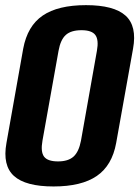

<svg xmlns="http://www.w3.org/2000/svg" viewBox="-29 -700 528 728"><path d="M174 7Q68 7 24 -32.8Q-20 -72.5 -4.5 -158L59 -515.5Q75 -601.5 133 -641Q191 -680.5 297 -680.5Q403 -680.5 447 -640.8Q491 -601 475.5 -515.5L411.5 -158Q396 -72.5 338 -32.8Q280 7 174 7ZM191 -88Q229.5 -88 249.8 -106.2Q270 -124.5 278 -166.5L338.5 -507.5Q346 -549 332.5 -567.2Q319 -585.5 280 -585.5Q240.5 -585.5 220.5 -567.5Q200.5 -549.5 193 -507.5L132 -166.5Q124.5 -124.5 138 -106.2Q151.5 -88 191 -88Z"/></svg>

Font: Anybody SemiBold
Style: Italic
Weight: 600
Italic angle: -10°
Designer: Tyler Finck
Foundry: Etcetera Type Company
Version: Version 1.010; ttfautohint (v1.8.3) -l 8 -r 50 -G 200 -x 14 